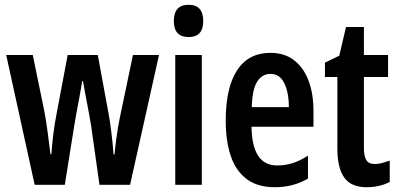

<svg xmlns="http://www.w3.org/2000/svg" viewBox="-20 -773 1668 803"><path d="M361 -248Q358 -267 351.5 -302Q345 -337 338 -373.5Q331 -410 327 -434H324Q320 -408 313 -371Q306 -334 299.5 -299.5Q293 -265 291 -250L251 0H125L6 -543H117L165 -310Q173 -269 179.5 -218.5Q186 -168 191 -128H195Q197 -161 202.5 -207.5Q208 -254 217 -299L263 -543H389L434 -298Q440 -267 446 -217.5Q452 -168 455 -127H459Q461 -151 466.5 -193Q472 -235 480 -275L536 -543H645L524 0H396Z M769 -753Q830 -753 830 -685Q830 -618 769 -618Q707 -618 707 -685Q707 -753 769 -753ZM824 -543V0H713V-543Z M1111 -552Q1170 -552 1210 -521Q1250 -490 1270.5 -435.5Q1291 -381 1291 -310V-243H1032Q1034 -81 1139 -81Q1172 -81 1203 -90.5Q1234 -100 1268 -122V-26Q1237 -8 1202.5 1Q1168 10 1130 10Q1056 10 1010.5 -25Q965 -60 944.5 -122.5Q924 -185 924 -268Q924 -406 971.5 -479Q1019 -552 1111 -552ZM1111 -464Q1076 -464 1055.5 -431.5Q1035 -399 1033 -325H1188Q1188 -386 1169 -425Q1150 -464 1111 -464Z M1548 -87Q1562 -87 1577 -91Q1592 -95 1610 -101V-12Q1568 10 1513 10Q1449 10 1420 -30Q1391 -70 1391 -151V-451H1339V-511L1399 -540L1427 -660H1502V-543H1603V-451H1502V-153Q1502 -120 1512 -103.5Q1522 -87 1548 -87Z"/></svg>

Font: Noto Sans Gurmukhi ExtraCondensed SemiBold
Style: Regular
Weight: 600
Width: 2
Designer: Jelle Bosma - Monotype Design Team
Foundry: Monotype Imaging Inc.
Version: Version 2.004; ttfautohint (v1.8.4.7-5d5b)